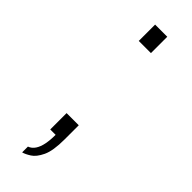

<svg xmlns="http://www.w3.org/2000/svg" viewBox="-226 -539 681 681"><g transform="rotate(45 114.5 -199.0)"><path d="M71 128V99Q85 94 94 80.5Q103 67 107 46.5Q111 26 111 0H84V-82H145V-11Q145 46 131.5 74.5Q118 103 100.5 114Q83 125 71 128ZM84 -444V-526H145V-444Z"/></g></svg>

Font: Archivo Condensed Thin
Style: Regular
Weight: 250
Width: 3
Designer: Hector Gatti
Foundry: Omnibus-Type
Version: Version 2.001